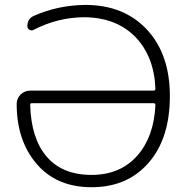

<svg xmlns="http://www.w3.org/2000/svg" viewBox="-20 -784 761 792"><path d="M621.1 -350.6Q621.1 -358.4 613.3 -358.4H111.3Q104.5 -358.4 104.5 -351.6Q108.4 -212.9 171.9 -138.7Q236.3 -62.5 357.4 -62.5Q476.6 -62.5 546.9 -142.6Q615.2 -220.7 621.1 -350.6ZM119.1 -661.1Q110.4 -656.2 101.6 -661.1Q92.8 -666 92.8 -675.8Q92.8 -707 120.1 -718.8Q219.7 -762.7 332 -763.7Q491.2 -763.7 585.9 -662.1Q680.7 -560.5 680.7 -387.7Q680.7 -212.9 592.8 -112.3Q504.9 -11.7 358.4 -11.7Q211.9 -11.7 129.9 -109.4Q48.8 -205.1 48.8 -355.5Q48.8 -377 64.5 -393.6Q81.1 -410.2 105.5 -410.2H613.3Q621.1 -410.2 621.1 -418Q616.2 -549.8 539.1 -630.9Q459 -712.9 325.2 -712.9Q217.8 -711.9 119.1 -661.1Z"/></svg>

Font: Gen Jyuu Gothic Light
Style: Regular
Weight: 200
Designer: [Source Han Sans]
Ryoko NISHIZUKA  (kana & ideographs); Paul D. Hunt (Latin, Greek & Cyrillic); Wenlong ZHANG  (bopomofo
Version: Version 1.002.20150607